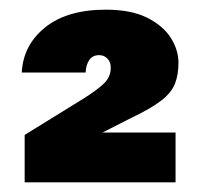

<svg xmlns="http://www.w3.org/2000/svg" viewBox="-20 -727 417 397"><path d="M25 -577Q28 -634 73.5 -670.5Q119 -707 199 -707Q251 -707 284 -690.5Q317 -674 333 -649Q349 -624 349 -597Q349 -573 342 -554.5Q335 -536 314 -519.5Q293 -503 251 -483L133 -423L139 -453H343V-350H31V-448L154 -524Q181 -541 195 -554.5Q209 -568 209 -587Q209 -599 202 -606Q195 -613 185 -613Q172 -613 165 -603.5Q158 -594 157 -577Z"/></svg>

Font: Albert Sans Black
Style: Regular
Weight: 900
Designer: Andreas Rasmussen
Foundry: a.Foundry
Version: Version 1.025